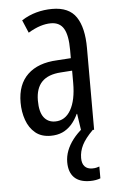

<svg xmlns="http://www.w3.org/2000/svg" viewBox="-54 -584 520 845"><g transform="rotate(-5 205.5 -161.5)"><path d="M209 -545.9Q283.2 -545.9 314.9 -498.5Q346.7 -451.2 346.7 -361.3V0H289.6L278.3 -76.2H276.4Q263.7 -48.8 246.1 -29.5Q228.5 -10.3 206.1 -0.2Q183.6 9.8 154.3 9.8Q112.8 9.8 86.4 -12.2Q60.1 -34.2 47.4 -70.1Q34.7 -106 34.7 -147.5Q34.7 -227.1 80.6 -271Q126.5 -314.9 210.9 -318.8L272 -322.8V-359.4Q272 -423.8 254.4 -453.6Q236.8 -483.4 197.8 -483.4Q175.3 -483.4 150.6 -475.6Q126 -467.8 97.2 -450.7L73.2 -507.3Q103.5 -526.9 137.9 -536.4Q172.4 -545.9 209 -545.9ZM272.9 -267.6 223.1 -264.2Q166.5 -260.7 138.9 -232.2Q111.3 -203.6 111.3 -149.4Q111.3 -99.1 129.4 -75.2Q147.5 -51.3 179.2 -51.3Q223.6 -51.3 248.3 -94.2Q272.9 -137.2 272.9 -212.9ZM278.8 119.1Q278.8 143.6 290.5 156.2Q302.2 168.9 323.7 168.9Q335 168.9 342.5 167Q350.1 165 355.5 163.1V215.3Q347.2 218.8 335.4 220.9Q323.7 223.1 309.6 223.1Q263.2 223.1 239.7 199.7Q216.3 176.3 216.3 131.8Q216.3 106.4 225.8 81.3Q235.4 56.2 253.7 32.5Q272 8.8 297.4 -11.7L340.8 0Q306.6 34.2 292.7 62Q278.8 89.8 278.8 119.1Z"/></g></svg>

Font: Open Sans Condensed
Style: Regular
Weight: 400
Width: 3
Designer: Monotype Design Team
Foundry: Monotype Imaging Inc.
Version: Version 3.000